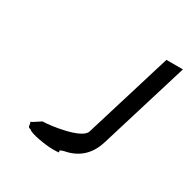

<svg xmlns="http://www.w3.org/2000/svg" viewBox="-138 -902 835 848"><g transform="rotate(30 279.5 -478.5)"><path d="M91 -238C99 -226 90 -210 108 -210C120 -194 205 -182 236 -182C303 -182 238 -188 285 -200C351 -212 399 -251 421 -324L559 -775H475L339 -331C325 -286 175 -266 137 -266C110 -248 95 -238 91 -238Z"/></g></svg>

Font: bitstorm
Style: sucnobl
Weight: 400
Version: Version 0.2